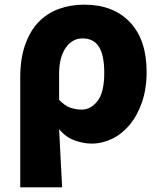

<svg xmlns="http://www.w3.org/2000/svg" viewBox="-20 -603 693 825"><path d="M67 -270Q67 -351 88 -410.5Q109 -470 145.5 -508Q182 -546 232.5 -564.5Q283 -583 342 -583Q467 -583 538.5 -507.5Q610 -432 610 -294Q610 -221 590 -163.5Q570 -106 537 -66.5Q504 -27 461.5 -6.5Q419 14 374 14Q339 14 301 0.5Q263 -13 234 -48Q237 17 240.5 78.5Q244 140 247 202H67ZM331 -132Q370 -132 399 -169Q428 -206 428 -291Q428 -366 405 -402Q382 -438 335 -438Q290 -438 262 -397Q234 -356 234 -287V-174Q259 -148 283 -140Q307 -132 331 -132Z"/></svg>

Font: Kinto Sans Black
Style: Regular
Weight: 900
Designer: Authors: Ryoko NISHIZUKA  (kana & ideographs); Paul D. Hunt (Latin, Greek & Cyrillic); Wenlong ZHANG  (bopomofo); Sandol
Foundry: Adobe Systems Incorporated, ookami Inc.
Version: Version 0.001